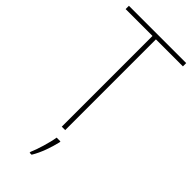

<svg xmlns="http://www.w3.org/2000/svg" viewBox="-294 -762 1031 1031"><g transform="rotate(45 221.5 -246.5)"><path d="M234 0V-689H439V-714H4V-689H208V0ZM259 68V61H230C224 103 200 181 185 214V221H200C228 175 247 118 259 68Z"/></g></svg>

Font: Noto Sans Gujarati UI SemiCondensed Thin
Style: Regular
Weight: 100
Width: 4
Designer: Jelle Bosma - Monotype Design Team, Universal Thirst
Foundry: Monotype Imaging Inc.
Version: Version 2.106